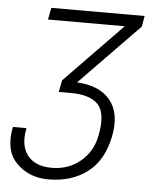

<svg xmlns="http://www.w3.org/2000/svg" viewBox="-52 -572 645 809"><g transform="rotate(5 270.5 -167.5)"><path d="M204.6 -228.5 447.3 -478H122.6L132.3 -528.3H526.9L519 -482.9L267.6 -224.6Q362.3 -220.7 408.2 -165Q454.1 -109.4 434.1 -9.8Q413.6 92.3 346.7 142.6Q279.8 192.9 182.6 192.9Q101.1 192.9 47.9 139.9Q-5.4 86.9 14.6 -14.2H72.3Q57.1 59.1 89.6 101.1Q122.1 143.1 192.4 143.1Q261.2 143.1 312 102.1Q362.8 61 377 -7.8Q396 -103.5 362.1 -140.9Q328.1 -178.2 243.7 -178.2H194.3L197.8 -196.3L200.2 -207L203.6 -225.1Z"/></g></svg>

Font: Franko
Style: Light Italic
Weight: 300
Designer: Google
Version: Version 1.200310; 2013